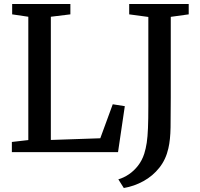

<svg xmlns="http://www.w3.org/2000/svg" viewBox="-20 -763 1004 963"><path d="M39.5 0V-51L122 -60.5V-679L41 -691V-743H333V-691L235 -679V-61L483 -69.5L545.5 -240L606 -230.5L572 0ZM573.5 136.5Q601 128.5 626.5 111.2Q652 94 672.2 68Q692.5 42 703.5 8Q711.5 -17.5 716 -47.2Q720.5 -77 722.2 -120.8Q724 -164.5 724 -231.5V-678L628 -691V-743H926.5V-691L836.5 -678.5V-275Q836.5 -188 835.5 -124.8Q834.5 -61.5 824.5 -19Q812 37 779.2 78.2Q746.5 119.5 700 145.2Q653.5 171 601 180Z"/></svg>

Font: Merriweather Medium
Style: Regular
Weight: 500
Version: Version 2.100